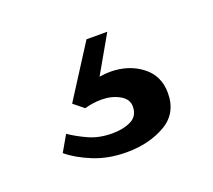

<svg xmlns="http://www.w3.org/2000/svg" viewBox="-56 -97 413 373"><g transform="rotate(-20 150.0 89.5)"><path d="M151 206Q113 206 82.5 193.5Q52 181 33 165L52 132Q68 143 89 152.5Q110 162 137 162Q160 162 176 154Q192 146 192 126Q192 111 176 102Q160 93 139 93Q121 93 104 98L83 81L152 -27H195L151 50Q163 48 173 48Q211 48 238 68.5Q265 89 265 125Q265 167 231 186.5Q197 206 151 206Z"/></g></svg>

Font: Questrial
Style: Regular
Weight: 400
Designer: Joe Prince, Laura Meseguer
Foundry: Joe Prince, Laura Meseguer
Version: Version 2.000; ttfautohint (v1.8.3)